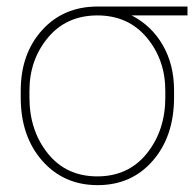

<svg xmlns="http://www.w3.org/2000/svg" viewBox="-20 -548 587 579"><path d="M68.8 -253.9Q68.8 -154.3 124.3 -85.2Q179.7 -16.1 273.4 -16.1Q367.2 -16.1 422.9 -85.4Q478.5 -154.8 478.5 -253.9V-274.4Q478.5 -367.7 422.6 -434.6Q366.7 -501.5 273.4 -501.5H272.9Q179.7 -501 124.3 -434.1Q68.8 -367.2 68.8 -274.4ZM545.4 -501.5H377Q437 -470.7 470.9 -411.9Q504.9 -353 504.9 -275.4V-254.4Q504.9 -137.2 440.9 -63.5Q377 10.3 274.4 10.3Q171.9 10.3 107.2 -63.5Q42.5 -137.2 42.5 -253.9V-274.4Q42.5 -385.3 106.4 -456.5Q170.4 -527.8 272.9 -528.3H545.4Z"/></svg>

Font: Roboto-Thin
Style: Regular
Weight: 250
Designer: Google
Version: Version 1.100141; 2013; ttfautohint (v0.94.14-c901) -l 8 -r 